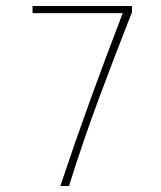

<svg xmlns="http://www.w3.org/2000/svg" viewBox="-20 -623 540 643"><path d="M182 0Q230 -144 281.5 -286Q333 -428 391 -579H89V-603H422V-582Q365 -438 311.5 -294Q258 -150 211 0Z"/></svg>

Font: Inconsolata ExtraLight
Style: Regular
Weight: 200
Monospace: yes
Designer: Raph Levien, Cyreal, Brenton Simpson
Foundry: Raph Levien, Cyreal, Google
Version: Version 3.001; ttfautohint (v1.8.2.53-6de2)